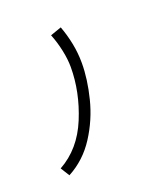

<svg xmlns="http://www.w3.org/2000/svg" viewBox="-63 -82 267 326"><g transform="rotate(-20 71.0 81.5)"><path d="M62 -32 82 -39Q88 -23 91.5 -5.5Q95 12 95 30Q95 59 86.5 93Q78 127 59 156.5Q40 186 10 202L0 186Q38 165 56.5 120Q75 75 75 30Q75 16 71.5 -0.5Q68 -17 62 -32Z"/></g></svg>

Font: Georama ExtraCondensed Thin Thin
Style: Regular
Weight: 250
Version: Version 1.001